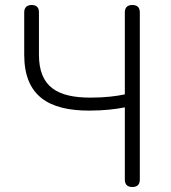

<svg xmlns="http://www.w3.org/2000/svg" viewBox="-20 -749 686 769"><path d="M540 -546V-699C540 -719 530 -729 510 -729C490 -729 480 -719 480 -699V-371C447 -364 401 -358 343 -358C212 -358 136 -399 136 -530V-700C136 -719 126 -729 107 -729C88 -729 77 -719 77 -700V-530C77 -364 176 -306 337 -306C398 -306 444 -312 480 -319V-30C480 -10 490 0 510 0C530 0 540 -10 540 -30V-364Z"/></svg>

Font: GenSenRounded2 TW L
Style: Regular
Weight: 300
Version: Version 2.100;PS 2.1;hotconv 16.6.51;makeotf.lib2.5.65220 DE